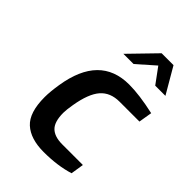

<svg xmlns="http://www.w3.org/2000/svg" viewBox="-227 -868 972 972"><g transform="rotate(45 259.0 -382.0)"><path d="M79 -194Q79 -233 88 -289Q128 -542 337 -542Q411 -542 518 -518L506 -446H364Q298 -446 261.5 -404Q225 -362 209 -267Q202 -226 202 -205Q202 -141 229 -114.5Q256 -88 311 -88H459L448 -18Q371 6 272 6Q178 6 128.5 -39Q79 -84 79 -194ZM341 -770H426L507 -631H434L373 -714L279 -631H206Z"/></g></svg>

Font: Exo SemiBold
Style: Italic
Weight: 600
Italic angle: -9°
Designer: Natanael Gama
Foundry: Natanael Gama
Version: Version 1.500; ttfautohint (v1.6)